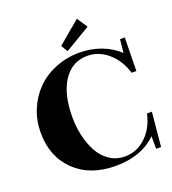

<svg xmlns="http://www.w3.org/2000/svg" viewBox="-155 -983 999 1113"><g transform="rotate(-20 344.5 -426.5)"><path d="M332.5 -707.5 307.6 -748.5 446.8 -865.7 489.7 -801.3ZM369.6 13.2Q211.4 13.2 117.7 -77.4Q23.9 -168 23.9 -315.9Q23.9 -390.6 51.3 -456.8Q78.6 -522.9 126.5 -571.3Q174.3 -619.6 243.2 -647.9Q312 -676.3 391.6 -676.3Q462.4 -676.3 524.7 -653.3Q586.9 -630.4 633.3 -586.9L641.6 -668.9H670.9L667.5 -462.9H638.2Q614.3 -543.9 556.9 -593.5Q499.5 -643.1 429.7 -643.1Q335.4 -643.1 281.2 -561.8Q227.1 -480.5 227.1 -338.9Q227.1 -279.3 239.5 -224.1Q252 -168.9 276.6 -122.6Q301.3 -76.2 342.8 -48.1Q384.3 -20 437.5 -20Q510.7 -20 566.7 -72.5Q622.6 -125 641.1 -210.9H671.4L651.4 0H621.1L620.6 -78.1Q528.3 13.2 369.6 13.2Z"/></g></svg>

Font: Elstob Grade
Style: Regular
Weight: 400
Designer: Peter S. Baker
Version: Version 1.015